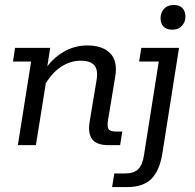

<svg xmlns="http://www.w3.org/2000/svg" viewBox="-20 -592 794 783"><path d="M52.8 0 106.9 -341H32.9L41.4 -396.7H184.8L167.3 -285.6L160.3 -304Q193.5 -354 238.9 -380.3Q284.3 -406.7 336.3 -406.7Q397.5 -406.7 429.2 -374.9Q460.8 -343.2 449.8 -278.6L420.5 -101.9Q416.5 -77.6 421.9 -66.6Q427.3 -55.6 452.4 -55.6H478.7L469.8 0H422.6Q373.8 0 355.8 -24.5Q337.8 -49 345.6 -95.8L373.7 -264.5Q380.9 -307.7 364.3 -326.1Q347.8 -344.5 310 -344.5Q265.6 -344.5 227.1 -318.3Q188.6 -292.1 160.1 -240.8L172.8 -289.7L126.4 0ZM437.2 171 446.1 115.4H489.5Q526.1 115.4 543.7 97.9Q561.3 80.4 567.1 41.1L627.5 -341H547.4L556.3 -396.7H710.1L642 34.6Q630.5 104.9 596.8 137.9Q563.2 171 498.5 171ZM682.3 -470.9Q658.7 -470.9 646.7 -483.8Q634.7 -496.7 634.7 -517.7Q634.7 -540.4 649.1 -556.1Q663.5 -571.8 688.7 -571.8Q712.3 -571.8 724.3 -558.6Q736.3 -545.4 736.3 -524Q736.3 -502.6 721.9 -486.7Q707.4 -470.9 682.3 -470.9Z"/></svg>

Font: Rokkitt SemiBold
Style: Italic
Weight: 600
Italic angle: -9°
Designer: Vernon Adams
Foundry: Vernon Adams
Version: Version 3.103